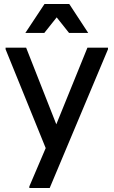

<svg xmlns="http://www.w3.org/2000/svg" viewBox="-20 -742 569 962"><path d="M127 200V192L209 0L245 -77L418 -503H521V-495L229 200ZM209 0 8 -495V-503H111L285 -61V0ZM107 -577 203 -722H327L422 -577H326L264 -655L202 -577Z"/></svg>

Font: Fustat SemiBold
Style: Regular
Weight: 600
Designer: Mohamed Gaber, Khaled Hosny, Laura Garcia Mut
Foundry: Kief Type Foundry, Alif Type Foundry, Hard Type Foundry
Version: Version 1.007